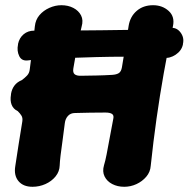

<svg xmlns="http://www.w3.org/2000/svg" viewBox="-20 -702 724 737"><path d="M49.2 -533.4Q54.4 -557 71 -570.7Q87.6 -584.4 111.2 -584.4Q128.2 -584.4 168.2 -584.4Q208.2 -584.4 260.9 -584.9Q313.6 -585.4 371.1 -585.9Q428.6 -586.4 481.5 -587.4Q534.4 -588.4 574.4 -590.4Q614.4 -592.4 631.8 -594.4Q656.4 -598.6 672.2 -578.4Q688 -558.2 682.2 -533.4V-531.4Q677 -507.2 654.2 -492Q631.4 -476.8 607.8 -480.4Q591.4 -483.4 552.2 -483.9Q513 -484.4 460.3 -484.4Q407.6 -484.4 350.2 -482.9Q292.8 -481.4 240.1 -479.4Q187.4 -477.4 147.2 -475.4Q107 -473.4 89.6 -470.4Q63.8 -466.2 53.9 -486.5Q44 -506.8 49.2 -531.4ZM104.8 15Q69.2 15 51 -6.7Q32.8 -28.4 38.6 -64Q45.8 -111 51.8 -149.9Q57.8 -188.8 65.6 -235.4Q67.8 -249.4 62.3 -258.2Q56.8 -267 48.2 -275.4Q31.2 -283.4 24.7 -299.7Q18.2 -316 22.2 -339V-341Q25.2 -360 35.5 -373.6Q45.8 -387.2 63.6 -394.4Q75.8 -403.4 84.2 -412.4Q92.6 -421.4 94.2 -435.6Q100.4 -480.6 104.7 -518.4Q109 -556.2 113.8 -601.2Q116.4 -626.2 131.5 -643.9Q146.6 -661.6 169.4 -671.8Q192.2 -682 215.6 -682Q241.6 -682 261.7 -671.5Q281.8 -661 291.2 -642.7Q300.6 -624.4 293.2 -599.4Q289.8 -586 284.7 -562.9Q279.6 -539.8 273.7 -509Q267.8 -478.2 261.6 -439.8Q258.8 -423.2 266.7 -416.9Q274.6 -410.6 291.2 -411.2Q321.6 -411.6 351.1 -412.2Q380.6 -412.8 410.2 -414.6Q427 -415.6 436.1 -421.4Q445.2 -427.2 448 -443.6Q454 -477.4 458.3 -506.1Q462.6 -534.8 466.9 -559.1Q471.2 -583.4 473.8 -603Q479.6 -638.6 504.8 -660.3Q530 -682 567.6 -682Q603.2 -682 627.5 -660Q651.8 -638 643.8 -601.2Q623.8 -506.8 608.5 -420.4Q593.2 -334 580.9 -247.1Q568.6 -160.2 558.6 -65.8Q557 -41.8 541.4 -23.6Q525.8 -5.4 503.5 4.8Q481.2 15 456.8 15Q431.2 15 410.9 4.5Q390.6 -6 381.4 -24.8Q372.2 -43.6 379.2 -67.6Q384 -83 389.2 -109.3Q394.4 -135.6 400.8 -171.2Q407.2 -206.8 415 -246.8Q417.8 -259.6 409.8 -264.8Q401.8 -270 384.8 -270Q355.4 -270 326.4 -269.5Q297.4 -269 268 -268.2Q251 -268.2 240.9 -257.1Q230.8 -246 228.8 -229.2Q224.8 -194.8 220.1 -162.6Q215.4 -130.4 212.5 -105.6Q209.6 -80.8 209.2 -67.6Q208.6 -43.6 193.3 -24.8Q178 -6 154.4 4.5Q130.8 15 104.8 15Z"/></svg>

Font: Winky Sans
Style: Italic
Weight: 400
Italic angle: -8.97852°
Designer: Simon Atzbach
Foundry: typofactur
Version: Version 1.205